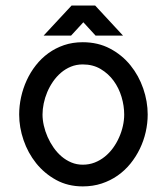

<svg xmlns="http://www.w3.org/2000/svg" viewBox="-20 -660 587 689"><path d="M510 -249Q510 -295.9 494 -342.3Q478 -388.7 448.1 -425.7Q418.2 -462.7 374.9 -485.6Q331.7 -508.5 276.9 -508.5Q240.7 -508.5 209.7 -498Q178.8 -487.4 153.5 -469Q128.2 -450.6 108.7 -425.7Q89.1 -400.8 75.9 -371.9Q62.6 -343 55.7 -311.6Q48.8 -280.3 48.8 -249Q48.8 -203.1 64.5 -157.2Q80.2 -111.3 109.7 -74.3Q139.3 -37.4 181.5 -14.2Q223.8 8.9 277 8.9Q313.5 8.9 344.8 -1.4Q376.2 -11.8 402.1 -29.9Q428 -48.1 448 -72.7Q467.9 -97.3 481.9 -126.2Q495.8 -155 502.9 -186.4Q510 -217.8 510 -249ZM425.7 -248.9Q425.7 -229 421 -207.9Q416.3 -186.9 407.3 -166.8Q398.4 -146.7 385.7 -129.1Q372.9 -111.5 356.3 -98Q339.7 -84.5 319.7 -76.7Q299.8 -69 277.1 -69Q255.1 -69 236 -77Q216.9 -85 200.9 -98.6Q184.9 -112.3 172.3 -130.4Q159.7 -148.5 150.8 -168.6Q142 -188.6 137.3 -209.3Q132.6 -230 132.6 -249Q132.6 -268.2 136.9 -288.9Q141.2 -309.7 149.6 -329.6Q158.1 -349.6 170.5 -367.6Q183 -385.5 199 -399.2Q215 -412.8 234.5 -420.8Q254.1 -428.8 277.1 -428.8Q313.5 -428.8 341.2 -412.3Q369 -395.8 387.8 -370Q406.6 -344.2 416.2 -312.1Q425.7 -280 425.7 -248.9ZM323 -532.2H421.5L321.5 -640.1H236.8L136.5 -532.2H235L279.1 -580.1Z"/></svg>

Font: SaysetthaMai Thin
Style: Regular
Weight: 100
Designer: John M. Durdin
Foundry: Lao Script for Windows
Version: Version 1.101